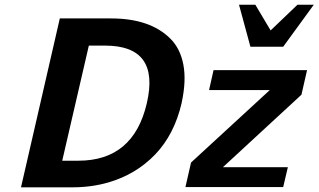

<svg xmlns="http://www.w3.org/2000/svg" viewBox="-20 -800 1362 821"><path d="M1321.8 -779.8 1190.9 -600.1H1050.8L1002 -779.8H1071.8L1137.2 -669.9L1252 -779.8ZM1190.9 0H772.9L796.9 -105L1133.8 -415H874L893.1 -500H1293L1269 -395L933.1 -85H1210.9ZM756.8 -360.8V-359.9Q725.6 -225.1 643.6 -139.6Q561.5 -54.2 443.8 -20Q371.6 1 289.1 1H69.8L235.8 -721.2H455.1Q620.6 -721.2 707 -636.2Q750.5 -593.8 763.9 -524.4Q777.3 -455.1 756.8 -360.8ZM429.2 -605H359.9L246.1 -112.8H314.9Q550.8 -112.8 607.9 -358.9Q665 -605 429.2 -605Z"/></svg>

Font: Perun
Style: Bold Italic
Weight: 700
Italic angle: -12°
Foundry: Copyright (c) Stefan Peev, Context Ltd, 2016
Version: Version 001.000